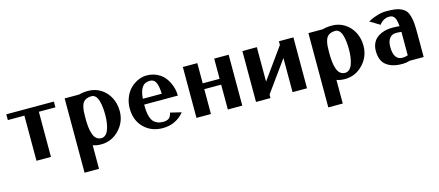

<svg xmlns="http://www.w3.org/2000/svg" viewBox="-48 -928 3668 1603"><g transform="rotate(-15 1786.0 -126.0)"><path d="M293.9 -390.1V0H168.9V-390.1H25.9V-439.9H437V-390.1Z M530.8 0ZM655.8 -3.9V200.2H530.8V-441.9H654.8Q690.4 -452.1 735.8 -452.1Q796.9 -452.1 845.7 -420.7Q894.5 -389.2 921.1 -336.9Q947.8 -284.7 947.8 -222.2Q947.8 -127.9 883.1 -60.1Q818.4 7.8 726.1 7.8Q687 7.8 655.8 -3.9ZM655.8 -246.1Q655.8 -223.6 656.2 -205.6Q656.7 -187.5 658.9 -165.5Q661.1 -143.6 664.8 -127Q668.5 -110.4 674.8 -93.8Q681.2 -77.1 689.9 -66.2Q698.7 -55.2 711.9 -48.6Q725.1 -42 741.2 -42Q763.7 -42 780 -57.9Q796.4 -73.7 805.4 -100.6Q814.5 -127.4 818.6 -157.7Q822.8 -188 822.8 -222.2Q822.8 -257.3 819.6 -286.6Q816.4 -315.9 808.8 -343.3Q801.3 -370.6 786.6 -386.2Q772 -401.9 751 -401.9Q726.6 -401.9 709.2 -394.5Q691.9 -387.2 681.6 -375Q671.4 -362.8 665.5 -342Q659.7 -321.3 657.7 -299.6Q655.8 -277.8 655.8 -246.1Z M1033.7 0ZM1158.7 -220.2Q1158.7 -185.1 1161.6 -158.9Q1164.6 -132.8 1172.1 -109.6Q1179.7 -86.4 1192.6 -71.8Q1205.6 -57.1 1226.3 -48.6Q1247.1 -40 1274.9 -40Q1311 -40 1327.6 -54.9Q1344.2 -69.8 1349.6 -100.1L1444.8 -77.1Q1413.1 -37.1 1366 -13.7Q1318.8 9.8 1259.8 9.8Q1161.1 9.8 1097.4 -53.5Q1033.7 -116.7 1033.7 -220.2Q1033.7 -271 1051.8 -314.9Q1069.8 -358.9 1099.1 -387.9Q1128.4 -417 1165.3 -433.6Q1202.1 -450.2 1239.7 -450.2Q1290 -450.2 1331.1 -429.9Q1372.1 -409.7 1397.2 -376.2Q1422.4 -342.8 1436 -302.5Q1449.7 -262.2 1449.7 -220.2ZM1160.6 -270H1323.7Q1322.8 -300.8 1319.3 -322.3Q1315.9 -343.8 1308.6 -362.5Q1301.3 -381.3 1287.8 -390.6Q1274.4 -399.9 1254.9 -399.9Q1209.5 -399.9 1187.3 -366.9Q1165 -334 1160.6 -270Z M1551.8 -439.9H1676.8V-265.1H1822.8V-439.9H1947.8V0H1822.8V-214.8H1676.8V0H1551.8Z M2066.4 -439.9H2191.4V-142.1L2382.3 -408.2V-439.9H2507.3V0H2382.3V-294.9L2191.4 -29.8V0H2066.4Z M2637.7 0ZM2762.7 -3.9V200.2H2637.7V-441.9H2761.7Q2797.4 -452.1 2842.8 -452.1Q2903.8 -452.1 2952.6 -420.7Q3001.5 -389.2 3028.1 -336.9Q3054.7 -284.7 3054.7 -222.2Q3054.7 -127.9 2990 -60.1Q2925.3 7.8 2833 7.8Q2793.9 7.8 2762.7 -3.9ZM2762.7 -246.1Q2762.7 -223.6 2763.2 -205.6Q2763.7 -187.5 2765.9 -165.5Q2768.1 -143.6 2771.7 -127Q2775.4 -110.4 2781.7 -93.8Q2788.1 -77.1 2796.9 -66.2Q2805.7 -55.2 2818.8 -48.6Q2832 -42 2848.1 -42Q2870.6 -42 2887 -57.9Q2903.3 -73.7 2912.4 -100.6Q2921.4 -127.4 2925.5 -157.7Q2929.7 -188 2929.7 -222.2Q2929.7 -257.3 2926.5 -286.6Q2923.3 -315.9 2915.8 -343.3Q2908.2 -370.6 2893.6 -386.2Q2878.9 -401.9 2857.9 -401.9Q2833.5 -401.9 2816.2 -394.5Q2798.8 -387.2 2788.6 -375Q2778.3 -362.8 2772.5 -342Q2766.6 -321.3 2764.6 -299.6Q2762.7 -277.8 2762.7 -246.1Z M3142.6 0ZM3152.8 -404.8Q3239.7 -450.2 3310.5 -450.2Q3356 -450.2 3387.2 -446Q3418.5 -441.9 3442.1 -430.2Q3465.8 -418.5 3479.5 -401.6Q3493.2 -384.8 3501.7 -355Q3510.3 -325.2 3512.9 -290.3Q3515.6 -255.4 3515.6 -202.1V0H3392.6Q3366.7 9.8 3326.7 9.8Q3241.7 9.8 3192.1 -28.6Q3142.6 -66.9 3142.6 -151.9Q3142.6 -186.5 3154.3 -213.6Q3166 -240.7 3184.3 -257.3Q3202.6 -273.9 3227.5 -284.9Q3252.4 -295.9 3276.6 -300Q3300.8 -304.2 3326.7 -304.2Q3354.5 -304.2 3387.7 -300.8Q3383.3 -355.5 3369.1 -377.7Q3355 -399.9 3325.7 -399.9Q3272.9 -399.9 3237.8 -353ZM3390.6 -47.9V-224.1V-251Q3366.7 -253.9 3341.8 -253.9Q3309.1 -253.9 3288.3 -228Q3267.6 -202.1 3267.6 -151.9Q3267.6 -98.6 3286.4 -69.3Q3305.2 -40 3341.8 -40Q3368.2 -40 3390.6 -47.9Z"/></g></svg>

Font: Pfennig
Style: Bold
Weight: 700
Version: Version 20120410 ; ttfautohint (v0.8)